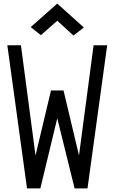

<svg xmlns="http://www.w3.org/2000/svg" viewBox="-20 -1053 640 1073"><path d="M131 0 21 -800H97L178.5 -184L265 -547.5H335L421.5 -184L503 -800H579L469 0H397L300 -392L205.5 0ZM390.5 -854.5 300 -937 208.5 -856.5 151.5 -901.5 300 -1033 448.5 -899.5Z"/></svg>

Font: Victor Mono Thin
Style: Regular
Weight: 100
Monospace: yes
Designer: Rune Bjørnerås
Version: Version 1.561;gftools[0.9.30]